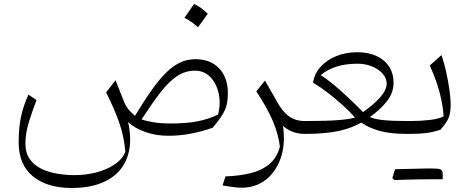

<svg xmlns="http://www.w3.org/2000/svg" viewBox="-20 -666 2334 955"><path d="M816.9 9.3Q874 9.3 927.5 -1Q981 -11.2 1037.6 -30.3Q1061.5 -58.6 1076.4 -80.1Q1091.3 -101.6 1099.4 -120.4Q1107.4 -139.2 1110.4 -159.2Q1113.3 -179.2 1113.3 -204.6Q1113.3 -242.7 1102.1 -273.4Q1090.8 -304.2 1069.8 -326.2Q1048.8 -348.1 1019.3 -359.9Q989.7 -371.6 952.6 -371.6Q921.9 -371.6 893.8 -362.1Q865.7 -352.5 838.1 -332Q810.5 -311.5 781.7 -278.6Q752.9 -245.6 720.9 -198.7Q689 -151.9 651.4 -89.8Q630.9 -107.4 618.2 -122.8Q605.5 -138.2 594.2 -167L554.7 -267.1L507.8 -206.5Q551.3 -119.6 574.5 -51.5Q597.7 16.6 603.5 89.4Q587.9 127 548.8 152.8Q509.8 178.7 457.8 191.9Q405.8 205.1 350.6 205.1Q309.6 205.1 266.6 198.2Q223.6 191.4 187.5 174.3Q151.4 157.2 128.9 126.7Q106.4 96.2 106.4 48.3Q106.4 -4.4 124.5 -61.8Q142.6 -119.1 161.6 -168L121.6 -195.3Q96.7 -142.1 84.7 -86.2Q72.8 -30.3 72.8 41.5Q72.8 152.8 143.6 210.9Q214.4 269 336.9 269Q417.5 269 477.5 246.8Q537.6 224.6 574.5 182.4Q611.3 140.1 622.8 79.3Q634.3 18.6 617.2 -58.6Q650.4 -27.8 703.1 -9.3Q755.9 9.3 816.9 9.3ZM1064.9 -96.2Q1018.6 -73.7 963.4 -62.7Q908.2 -51.8 827.1 -51.8Q780.3 -51.8 743.7 -57.9Q707 -64 684.1 -71.8Q735.8 -151.4 777.3 -205.3Q818.8 -259.3 859.9 -286.9Q900.9 -314.5 950.2 -314.5Q995.1 -314.5 1025.9 -283Q1056.6 -251.5 1067.6 -201.7Q1078.6 -151.9 1064.9 -96.2ZM944.8 -646Q932.6 -627.9 921.1 -611.3Q909.7 -594.7 897.5 -577.6Q915 -568.4 932.4 -556.4Q949.7 -544.4 964.8 -530.3Q977.5 -547.4 989.5 -564.2Q1001.5 -581.1 1013.2 -597.7Q993.2 -617.2 976.3 -628.7Q959.5 -640.1 944.8 -646Z M1297.9 -265.1 1254.9 -211.4Q1311.5 -126 1338.6 -60.3Q1365.7 5.4 1372.1 64Q1357.4 118.7 1319.8 150.1Q1282.2 181.6 1226.6 195.3Q1170.9 209 1101.6 211.4L1086.9 256.3Q1102.5 258.8 1118.9 261.5Q1135.3 264.2 1151.6 265.9Q1168 267.6 1182.1 267.6Q1251 267.6 1301.8 228.3Q1352.5 189 1376.5 119.6Q1400.4 50.3 1387.7 -39.6Q1409.2 -21 1435.8 -10.5Q1462.4 0 1497.1 0H1497.6V-64H1497.1Q1464.4 -64 1440.9 -74.2Q1417.5 -84.5 1400.1 -102.1Q1382.8 -119.6 1368.7 -141.6Z M1758.8 -349.1Q1797.9 -349.1 1830.8 -335.4Q1863.8 -321.8 1883.5 -299.3Q1903.3 -276.9 1903.3 -250Q1903.3 -219.7 1872.1 -183.3Q1840.8 -147 1785.6 -108.4Q1752 -143.1 1714.4 -178.5Q1676.8 -213.9 1640.6 -244.1Q1604.5 -274.4 1574.7 -292.5Q1612.8 -322.3 1656.7 -335.7Q1700.7 -349.1 1758.8 -349.1ZM1756.8 -406.2Q1699.7 -406.2 1652.1 -386.7Q1604.5 -367.2 1574 -333Q1543.5 -298.8 1537.1 -254.9Q1570.8 -234.9 1609.9 -205.1Q1648.9 -175.3 1684.8 -142.8Q1720.7 -110.4 1745.1 -81.1Q1719.7 -73.2 1662.8 -68.6Q1606 -64 1495.1 -64Q1487.8 -64 1484.1 -56.4Q1480.5 -48.8 1480.5 -33.2V-30.8Q1480.5 -15.1 1484.1 -7.6Q1487.8 0 1495.1 0Q1550.3 0 1592.5 -3.9Q1634.8 -7.8 1667.5 -15.1Q1700.2 -22.5 1726.8 -32.7Q1753.4 -43 1776.9 -56.2Q1811.5 -31.7 1864.5 -15.9Q1917.5 0 2005.9 0H2006.3V-64H2005.9Q1925.8 -64 1882.3 -69.1Q1838.9 -74.2 1819.8 -84Q1870.6 -119.6 1904.1 -161.9Q1937.5 -204.1 1937.5 -253.9Q1937.5 -300.8 1915.3 -335Q1893.1 -369.1 1852.5 -387.7Q1812 -406.2 1756.8 -406.2Z M2132.3 225.6Q2147.9 225.6 2157.7 225.6Q2167.5 225.6 2173.1 225.6Q2178.7 225.6 2181.6 225.6Q2182.1 219.2 2182.1 211.4Q2182.1 203.6 2182.1 198.7Q2182.1 181.6 2171.9 176.8Q2161.6 171.9 2127 171.9Q2094.2 179.2 2061.5 187.3Q2028.8 195.3 1996.3 203.4Q1963.9 211.4 1931.6 219.7Q1934.1 222.2 1936.3 224.6Q1938.5 227.1 1940.9 229.5Q1971.2 228.5 2003.2 227.5Q2035.2 226.6 2067.6 226.1Q2100.1 225.6 2132.3 225.6ZM1940.9 229.5Q1972.2 220.2 2003.2 210.9Q2034.2 201.7 2065.2 191.7Q2096.2 181.6 2127 171.9Q2118.2 171.9 2099.1 172.1Q2080.1 172.4 2054.7 173.1Q2029.3 173.8 2000.7 174.3Q1972.2 174.8 1944.8 175.8Q1941.4 186.5 1938.2 197.3Q1935.1 208 1931.6 219.7Q1934.1 222.2 1936.3 224.6Q1938.5 227.1 1940.9 229.5ZM2006.3 0H2018.1Q2066.9 0 2100.8 -4.4Q2134.8 -8.8 2170.9 -21Q2200.2 -53.7 2210.9 -78.6Q2221.7 -103.5 2221.7 -146.5Q2221.7 -175.3 2215.3 -220.2Q2209 -265.1 2198.5 -311.8Q2188 -358.4 2175.8 -392.1L2117.7 -340.3Q2152.3 -263.7 2168 -200.9Q2183.6 -138.2 2186.5 -87.4Q2163.6 -74.7 2117.4 -69.3Q2071.3 -64 2020.5 -64H2006.3Q1999 -64 1995.4 -56.4Q1991.7 -48.8 1991.7 -33.2V-30.8Q1991.7 -15.1 1995.4 -7.6Q1999 0 2006.3 0Z"/></svg>

Font: Pinar FD VF
Style: Regular
Weight: 300
Designer: Amin Abedi
Version: Version 2.000